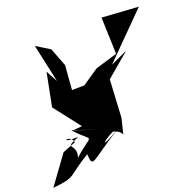

<svg xmlns="http://www.w3.org/2000/svg" viewBox="-263 -744 1148 1152"><g transform="rotate(-20 311.0 -167.5)"><path d="M15 83 -116 263C39 248 -8 234 144 143C151 241 154 194 371 62C194 166 283 84 361 58C273 73 367 54 388 106L412 8L425 -233L576 -361L468 -311L738 -583L505 -598L513 -364L373 -322L269 -251L190 -250L202 -405L157 -522L71 -575L124 -332L84 -406L42 -193L172 -26L118 -21L273 34L103 -25C214 98 217 22 85 144C114 54 9 73 130 27C-12 31 89 -10 99 50Z"/></g></svg>

Font: Asimov Silicon
Style: Regular
Weight: 400
Designer: Google
Version: Version 2.000980; 2014